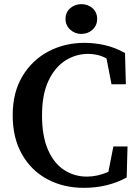

<svg xmlns="http://www.w3.org/2000/svg" viewBox="-20 -886 667 923"><path d="M383 17Q285 17 207.5 -24.5Q130 -66 85.5 -144.5Q41 -223 41 -332Q41 -441 87.5 -519Q134 -597 212.5 -638.5Q291 -680 386 -680Q435 -680 484 -669Q533 -658 581 -631L585 -481H516L492 -605Q470 -617 448 -622Q426 -627 404 -627Q344 -627 293.5 -594.5Q243 -562 212.5 -496.5Q182 -431 182 -331Q182 -232 210.5 -166.5Q239 -101 288 -69Q337 -37 398 -37Q449 -37 501 -60L525 -182H593L589 -33Q546 -9 494 4Q442 17 383 17ZM371 -723Q340 -723 317.5 -743.5Q295 -764 295 -795Q295 -827 317.5 -846.5Q340 -866 371 -866Q403 -866 425 -846.5Q447 -827 447 -795Q447 -764 425 -743.5Q403 -723 371 -723Z"/></svg>

Font: Source Serif Pro Semibold
Style: Regular
Weight: 600
Designer: Frank Grießhammer
Foundry: Adobe Systems Incorporated
Version: Version 3.000;hotconv 1.0.109;makeotfexe 2.5.65596